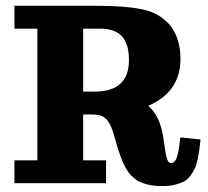

<svg xmlns="http://www.w3.org/2000/svg" viewBox="-20 -625 709 655"><path d="M29.3 0V-78.1H107.4V-527.3H29.3V-605.5H283.2Q371.8 -605.5 422.2 -599.9Q472.7 -594.2 500.9 -582.4Q529.1 -570.6 552.7 -546.9Q574 -525.6 584.8 -493.5Q595.7 -461.4 595.7 -424.8Q595.7 -310.8 485.6 -264.2Q525.9 -229.7 537.1 -156.2Q538.3 -148.4 540 -136.1Q541.7 -123.8 542.7 -117.1Q543.7 -110.4 545.4 -101.2Q547.1 -92 548.6 -87.2Q550 -82.3 552.2 -77.4Q554.4 -72.5 557.3 -70.4Q560.1 -68.4 563.5 -68.4Q571 -68.4 576.5 -75.2Q582 -82 585.4 -95.6Q588.9 -109.1 590.6 -120.4Q592.3 -131.6 594.5 -149.7Q595 -154.1 595.2 -156.2L664.1 -149.2Q661.6 -125.5 659.8 -112.3Q658 -99.1 653.8 -79.6Q649.7 -60.1 644.3 -49.3Q638.9 -38.6 629.5 -25.5Q620.1 -12.5 607.7 -6Q595.2 0.5 577 5.1Q558.8 9.8 535.9 9.8Q519.3 9.8 505.4 8.3Q491.5 6.8 479.6 3.4Q467.8 0 458 -4.2Q448.2 -8.3 439.7 -15.4Q431.2 -22.5 424.4 -29.7Q417.7 -36.9 411.4 -47.9Q405 -58.8 400.3 -69.2Q395.5 -79.6 390.1 -94.6Q384.8 -109.6 380.6 -123.3Q376.5 -137 371.1 -156.2Q364.5 -179.7 358.8 -193.2Q353 -206.8 344.2 -216.8Q335.4 -226.8 323.4 -230.6Q311.3 -234.4 293 -234.4H263.7V-78.1H341.8V0ZM263.7 -312.5H302.7Q419.9 -312.5 419.9 -419.9Q419.9 -438.5 417.4 -453.6Q414.8 -468.8 408 -482.9Q401.1 -497.1 390.4 -506.6Q379.6 -516.1 362.3 -521.7Q345 -527.3 322.3 -527.3H263.7Z"/></svg>

Font: Orelega One
Style: Regular
Weight: 400
Version: Version 1.1 ; ttfautohint (v1.8.3)